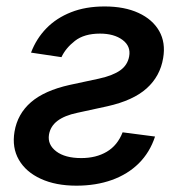

<svg xmlns="http://www.w3.org/2000/svg" viewBox="-20 -570 573 601"><path d="M77.1 -405.3Q93.8 -449.2 125.2 -481.4Q156.7 -513.7 202.4 -531.7Q248 -549.8 307.6 -549.8Q369.6 -549.8 413.6 -529.5Q457.5 -509.3 478.3 -472.9Q499 -436.5 490.7 -388.2Q481.4 -331.5 439.2 -293.5Q397 -255.4 315.9 -237.3L221.7 -216.8Q182.1 -208.5 159.9 -191.7Q137.7 -174.8 133.3 -148.4Q128.4 -117.2 156 -96.2Q183.6 -75.2 234.4 -75.2Q280.8 -75.2 314.2 -95Q347.7 -114.7 363.8 -155.8L465.3 -142.6Q449.2 -93.3 414.6 -58.8Q379.9 -24.4 330.1 -6.6Q280.3 11.2 219.2 11.2Q154.3 11.2 107.7 -10.3Q61 -31.7 39.1 -69.8Q17.1 -107.9 25.4 -157.7Q34.7 -213.4 76.9 -250Q119.1 -286.6 198.2 -304.2L289.1 -323.7Q333.5 -333.5 356.4 -349.9Q379.4 -366.2 384.3 -393.6Q390.1 -425.3 363.5 -445.1Q336.9 -464.8 293 -464.8Q243.7 -464.8 214.6 -442.1Q185.5 -419.4 172.4 -391.1Z"/></svg>

Font: Inter 16pt Medium
Style: Italic
Weight: 500
Italic angle: -9.3988°
Version: Version 4.001;git-66647c0bb